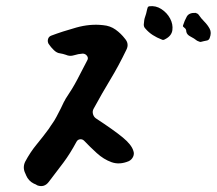

<svg xmlns="http://www.w3.org/2000/svg" viewBox="-20 -597 724 641"><path d="M531 -466Q525 -462 520 -465Q504 -471 490 -480Q476 -489 465 -502Q460 -507 460 -515Q461 -532 464.5 -541Q468 -550 471 -565Q472 -569 473 -572Q474 -575 478 -576Q500 -579 519 -566.5Q538 -554 548 -535Q558 -516 555.5 -496.5Q553 -477 531 -466ZM680 -470Q678 -464 672 -462Q665 -461 660 -459.5Q655 -458 650 -457Q647 -457 644 -458.5Q641 -460 638 -461Q628 -469 616 -475Q604 -481 602 -491Q602 -500 596 -504Q594 -506 592 -507.5Q590 -509 591 -512Q596 -528 603.5 -541.5Q611 -555 633 -554Q640 -552 643 -548Q651 -536 662 -525Q673 -514 680 -501Q687 -488 680 -470ZM425 -94Q429 -84 424.5 -74Q420 -64 410 -59Q379 -46 352.5 -55.5Q326 -65 303 -86Q280 -107 261 -127Q255 -133 247 -132Q239 -131 235 -123Q214 -84 192 -54.5Q170 -25 143 10Q128 30 105 22Q102 20 99 18.5Q96 17 93 16Q75 7 67 -12Q66 -14 65.5 -16Q65 -18 64 -19Q55 -38 64 -57Q81 -89 102.5 -115Q124 -141 143 -167Q146 -172 149.5 -177Q153 -182 155 -185Q161 -193 168.5 -207Q176 -221 183 -235Q190 -249 193 -256Q195 -259 196.5 -262Q198 -265 199 -267Q222 -301 237.5 -330.5Q253 -360 271 -395Q276 -403 270.5 -410.5Q265 -418 256 -418Q241 -417 227 -412.5Q213 -408 200 -414Q195 -416 190 -417Q185 -418 180 -419Q170 -420 160 -429.5Q150 -439 142 -451Q138 -459 140.5 -467Q143 -475 151 -478Q188 -492 234.5 -505Q281 -518 324 -513Q348 -511 366 -498Q384 -485 397 -468Q412 -451 402 -431Q376 -377 349 -332.5Q322 -288 292 -233Q288 -225 290.5 -216Q293 -207 300 -202Q361 -162 390 -138Q419 -114 425 -94Z"/></svg>

Font: Slackside One
Style: Regular
Weight: 400
Version: Version 1.000